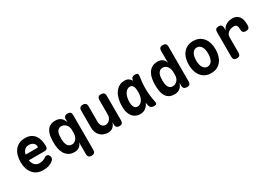

<svg xmlns="http://www.w3.org/2000/svg" viewBox="22 -1755 4157 2960"><g transform="rotate(-30 2100.0 -275.0)"><path d="M460.4 -160.7Q485 -160.7 499.3 -141.3Q513.5 -121.8 513.5 -97.1Q513.5 -83.2 508 -71.2Q502.4 -59.2 484.8 -43.7Q469.5 -30.8 451.5 -20.8Q433.5 -10.9 411.6 -3.9Q389.7 3 364.4 6.5Q339.1 10 309.2 10Q248.4 10 202.9 -11.3Q157.4 -32.5 126.9 -70.4Q96.5 -108.3 80.9 -159.8Q65.3 -211.2 65.3 -270.6Q65.3 -326.2 78.1 -378.7Q91 -431.2 119.9 -471.4Q148.8 -511.6 195.2 -535.8Q241.7 -560 308.5 -560Q369.9 -560 411.7 -538.1Q453.4 -516.2 479.3 -479.2Q505.2 -442.2 516.4 -393.7Q527.6 -345.3 527.6 -292.6Q527.6 -264.1 513.2 -248.5Q498.8 -233 470.8 -233H190.2Q195.6 -200 207.6 -176.9Q219.5 -153.7 236 -139.1Q252.5 -124.5 272.7 -118Q292.9 -111.5 315.1 -111.5Q351 -111.5 380.3 -123.1Q409.6 -134.6 423.2 -145.9Q432.6 -153.6 441.4 -157.2Q450.3 -160.7 460.4 -160.7ZM399.2 -334Q404.9 -334 408.6 -337.9Q412.4 -341.8 412.4 -353.7Q412.4 -369.8 405.8 -384.8Q399.2 -399.9 385.8 -411.8Q372.4 -423.8 353 -431.1Q333.7 -438.5 308.5 -438.5Q283.8 -438.5 264.2 -431Q244.6 -423.5 229.9 -409.8Q215.2 -396.1 205.4 -377Q195.6 -357.9 190.9 -334Z M1066.4 -560Q1099.9 -560 1115.5 -543.9Q1131 -527.9 1131 -495.1V124Q1131 157.5 1114.8 173.7Q1098.5 190 1065 190Q1031.5 190 1015.2 173.7Q999 157.5 999 124V-91.9Q990.7 -44.8 954.9 -17.4Q919.1 10 869 10Q803.9 10 762.5 -16.4Q721.1 -42.9 697.3 -85Q673.6 -127.1 664.5 -179Q655.5 -230.9 655.5 -281.4Q655.5 -338.9 663.5 -389.8Q671.6 -440.6 692.9 -478.4Q714.3 -516.2 751.6 -538.1Q788.9 -560 846.4 -560Q880.3 -560 905.4 -550.9Q930.5 -541.9 948.5 -526.3Q966.5 -510.8 978.6 -489.4Q990.7 -468 999 -443.7V-495.1Q999 -527.9 1015.9 -543.9Q1032.9 -560 1066.4 -560ZM882.7 -438.5Q853.9 -438.5 835.1 -424.6Q816.2 -410.8 805.8 -388.4Q795.4 -366 791.5 -337.7Q787.5 -309.5 787.5 -280.3Q787.5 -251.4 791.2 -221.3Q794.8 -191.1 805.9 -166.5Q816.9 -141.9 837.4 -126.7Q857.8 -111.5 891.7 -111.5Q915.9 -111.5 935.9 -123.4Q956 -135.2 969.9 -154.7Q983.8 -174.2 991.4 -198.8Q999 -223.3 999 -248.7V-309.7Q999 -337.9 989.6 -361.4Q980.2 -385 964.7 -402.1Q949.2 -419.3 928 -428.9Q906.9 -438.5 882.7 -438.5Z M1596.1 -494Q1596.1 -527.5 1612.3 -543.7Q1628.6 -560 1662.1 -560Q1695.6 -560 1711.9 -543.7Q1728.1 -527.5 1728.1 -494V-54.6Q1728.1 -21.8 1712.6 -5.9Q1697 10 1666.3 10Q1635.6 10 1617.6 -5.9Q1599.6 -21.8 1599.6 -54.6V-98.2Q1584.2 -46.7 1550.2 -18.4Q1516.2 10 1466.1 10Q1420.5 10 1384.5 -5.3Q1348.6 -20.5 1323.4 -47.6Q1298.2 -74.7 1285 -111.1Q1271.9 -147.5 1271.9 -190.5V-494Q1271.9 -527.5 1288.1 -543.7Q1304.4 -560 1337.9 -560Q1371.4 -560 1387.7 -543.7Q1403.9 -527.5 1403.9 -494V-219.3Q1403.9 -199.6 1408.8 -180.7Q1413.7 -161.7 1424.1 -146.9Q1434.4 -132 1450.2 -122.8Q1466 -113.5 1488.8 -113.5Q1513 -113.5 1533 -124.3Q1553.1 -135 1567 -151.9Q1580.9 -168.7 1588.5 -190.4Q1596.1 -212.1 1596.1 -234.7Z M2033.6 10Q1997.6 10 1964.3 -3.4Q1931.1 -16.8 1905.6 -46.1Q1880.2 -75.3 1864.6 -121.6Q1849 -167.8 1849 -233.8Q1849 -301.4 1863.7 -361.2Q1878.4 -420.9 1907.2 -465Q1936.1 -509.1 1979.2 -534.6Q2022.4 -560 2079 -560Q2126.3 -560 2155.4 -537.3Q2184.5 -514.5 2200.8 -477.7Q2217.1 -440.9 2222.5 -394.3Q2228 -347.7 2228 -301Q2228 -234.1 2217.4 -177.2Q2206.8 -120.4 2183.4 -78.6Q2160 -36.8 2123.2 -13.4Q2086.4 10 2033.6 10ZM2058.7 -111.5Q2081.3 -111.5 2102.5 -123.5Q2123.8 -135.4 2140.3 -158.8Q2156.9 -182.1 2166.8 -217.1Q2176.8 -252.1 2176.8 -298.9Q2176.8 -326.4 2174.2 -351.7Q2171.7 -377.1 2164 -396.2Q2156.4 -415.3 2142.4 -426.9Q2128.4 -438.5 2105.2 -438.5Q2076.3 -438.5 2053.5 -422.1Q2030.7 -405.8 2014.6 -378.1Q1998.4 -350.4 1989.7 -313.2Q1981 -276 1981 -233.9Q1981 -179 2000 -145.3Q2019 -111.5 2058.7 -111.5ZM2194.4 -500.6Q2199.1 -531.2 2217.3 -545.6Q2235.6 -560 2266.4 -560Q2297.4 -560 2309.4 -545.6Q2321.3 -531.3 2316.6 -500.6Q2308.7 -445.8 2303.7 -392.1Q2298.7 -338.5 2299.2 -283.5Q2299.6 -228.5 2306 -170.5Q2312.4 -112.5 2326.3 -48Q2332.7 -17.6 2323.3 -3.8Q2313.9 10 2283.2 10Q2251.8 10 2231.1 -4.2Q2210.5 -18.3 2204.1 -48Q2189.9 -112.5 2183.6 -170.5Q2177.4 -228.5 2177.1 -283.5Q2176.8 -338.5 2181.8 -392.1Q2186.8 -445.8 2194.4 -500.6Z M2866.4 10Q2832.9 10 2815.9 -6.1Q2799 -22.1 2799 -54.9V-106.3Q2790.7 -82 2778.6 -60.6Q2766.5 -39.2 2748.5 -23.7Q2730.5 -8.1 2705.4 0.9Q2680.3 10 2646.4 10Q2588.9 10 2551.6 -11.9Q2514.3 -33.8 2492.9 -71.6Q2471.6 -109.4 2463.5 -160.4Q2455.5 -211.4 2455.5 -268.6Q2455.5 -319.8 2464.5 -371.5Q2473.6 -423.2 2497.3 -465.3Q2521.1 -507.4 2562.5 -533.7Q2603.9 -560 2669 -560Q2719.1 -560 2754.9 -532.6Q2790.7 -505.2 2799 -458.1V-674Q2799 -707.5 2815.2 -723.7Q2831.5 -740 2865 -740Q2898.5 -740 2914.8 -723.7Q2931 -707.5 2931 -674V-54.9Q2931 -22.1 2915.5 -6.1Q2899.9 10 2866.4 10ZM2682.7 -111.5Q2706.9 -111.5 2728 -121.1Q2749.2 -130.7 2764.7 -147.9Q2780.2 -165 2789.6 -188.6Q2799 -212.1 2799 -240.3V-301.3Q2799 -326.7 2791.4 -351.2Q2783.8 -375.8 2769.9 -395.3Q2756 -414.8 2735.9 -426.6Q2715.9 -438.5 2691.7 -438.5Q2657.8 -438.5 2637.4 -423.3Q2616.9 -408.1 2605.9 -383.5Q2594.8 -358.9 2591.2 -329.1Q2587.5 -299.3 2587.5 -269.7Q2587.5 -240.5 2591.5 -212.3Q2595.4 -184 2605.8 -161.6Q2616.2 -139.2 2635.1 -125.4Q2653.9 -111.5 2682.7 -111.5Z M3300 10Q3239.2 10 3194.4 -12.6Q3149.6 -35.1 3119.8 -74.2Q3090.1 -113.2 3075.5 -165Q3061 -216.8 3061 -275.3Q3061 -333.8 3075.4 -385.4Q3089.8 -437.1 3119.5 -476Q3149.3 -514.9 3194.2 -537.4Q3239.2 -560 3300 -560Q3361.1 -560 3406.1 -537.4Q3451 -514.9 3480.6 -476.3Q3510.2 -437.8 3524.6 -386.1Q3539 -334.5 3539 -275.3Q3539 -216.8 3524.5 -165Q3509.9 -113.2 3480.3 -74.2Q3450.7 -35.1 3405.8 -12.6Q3360.8 10 3300 10ZM3300 -104.5Q3327.3 -104.5 3347.5 -118Q3367.8 -131.4 3381.1 -154.5Q3394.5 -177.5 3400.7 -208.8Q3407 -240 3407 -275.3Q3407 -311.3 3400.9 -342.2Q3394.8 -373.2 3381.4 -395.9Q3368.1 -418.6 3347.8 -432Q3327.6 -445.5 3300 -445.5Q3272.4 -445.5 3252.2 -432Q3231.9 -418.6 3218.6 -395.5Q3205.2 -372.5 3199.1 -341.4Q3193 -310.3 3193 -275Q3193 -239.7 3199.3 -208.6Q3205.5 -177.5 3218.9 -154.5Q3232.2 -131.4 3252.5 -118Q3272.7 -104.5 3300 -104.5Z M3755 10Q3721.5 10 3705.9 -6.3Q3690.4 -22.5 3690.4 -56V-495.4Q3690.4 -528.2 3706.3 -544.1Q3722.2 -560 3755 -560Q3787.8 -560 3803.4 -544.1Q3818.9 -528.2 3818.9 -495.4V-451.8Q3828.3 -477.2 3845.2 -497.2Q3862.1 -517.3 3885 -531.1Q3907.9 -545 3936.4 -552.5Q3964.8 -560 3996.6 -560Q4040.2 -560 4069.8 -545.4Q4099.3 -530.8 4117.8 -504.2Q4136.2 -477.5 4144.3 -440.8Q4152.4 -404.1 4152.4 -360.6V-350Q4152.4 -316.5 4136.2 -300.2Q4119.9 -284 4086.4 -284Q4052.9 -284 4036.6 -300.2Q4020.4 -316.5 4020.4 -350V-355Q4020.4 -373.1 4017.9 -388.7Q4015.5 -404.4 4008.8 -416.1Q4002.1 -427.8 3989.3 -434.9Q3976.5 -442 3955.8 -442Q3931.2 -442 3906.7 -434.6Q3882.1 -427.3 3862.8 -413.3Q3843.4 -399.4 3831.2 -379.3Q3818.9 -359.3 3818.9 -334.6V-56Q3818.9 -22.5 3803.7 -6.3Q3788.5 10 3755 10Z"/></g></svg>

Font: Maple Mono
Style: Regular
Weight: 400
Monospace: yes
Designer: subframe7536
Version: Version 7.300